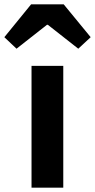

<svg xmlns="http://www.w3.org/2000/svg" viewBox="-66 -863 437 883"><path d="M79 0H225V-560H79ZM-46 -692 10 -639 150 -749H154L294 -639L351 -692L227 -843H77Z"/></svg>

Font: Source Han Sans SC Bold
Style: Regular
Weight: 700
Designer: Ryoko NISHIZUKA (kana & ideographs); Paul D. Hunt (Latin, Greek & Cyrillic); Wenlong ZHANG (bopomofo); Sandoll Communica
Foundry: Adobe Systems Incorporated
Version: Version 1.001;PS 1.001;hotconv 1.0.78;makeotf.lib2.5.61930